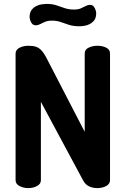

<svg xmlns="http://www.w3.org/2000/svg" viewBox="-20 -966 646 986"><path d="M125 0Q101 0 80.5 -10.5Q60 -21 60 -41V-690Q60 -711 80.5 -721Q101 -731 125 -731Q149 -731 164.5 -726Q180 -721 193.5 -706.5Q207 -692 222 -662L415 -289V-691Q415 -712 435.5 -721.5Q456 -731 480 -731Q505 -731 525 -721.5Q545 -712 545 -691V-41Q545 -21 525 -10.5Q505 0 480 0Q457 0 437.5 -9Q418 -18 406 -41L190 -443V-41Q190 -21 170 -10.5Q150 0 125 0ZM389 -831Q357 -831 334 -838.5Q311 -846 291.5 -853Q272 -860 247 -860Q226 -860 211.5 -854Q197 -848 186 -842Q175 -836 165 -836Q152 -836 145 -844Q138 -852 135 -862.5Q132 -873 132 -878Q132 -901 142 -914.5Q152 -928 166.5 -935Q181 -942 195.5 -944Q210 -946 218 -946Q248 -946 269 -939Q290 -932 311.5 -924.5Q333 -917 360 -917Q381 -917 395 -923Q409 -929 420 -935Q431 -941 441 -941Q455 -941 461.5 -932.5Q468 -924 471 -914Q474 -904 474 -899Q474 -875 464 -862Q454 -849 440 -842Q426 -835 411.5 -833Q397 -831 389 -831Z"/></svg>

Font: Dosis ExtraLight
Style: Bold
Weight: 700
Version: Version 3.001; ttfautohint (v1.8.2)